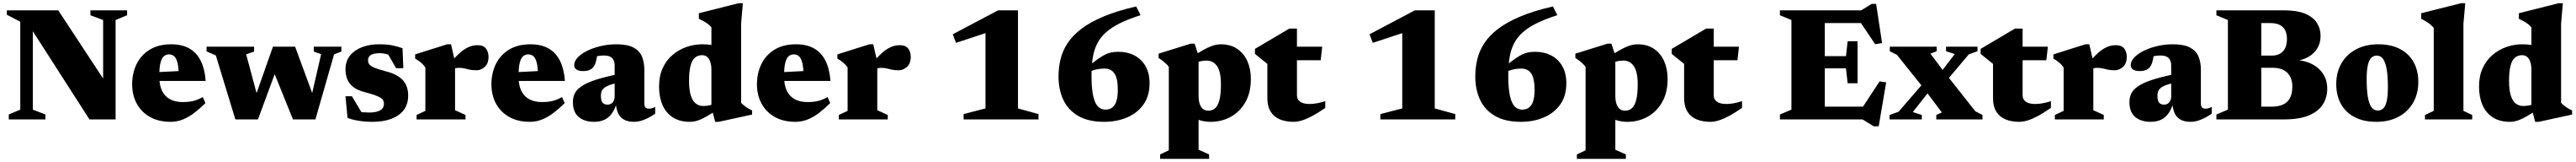

<svg xmlns="http://www.w3.org/2000/svg" viewBox="-20 -740 16011 1004"><path d="M106 -60.5V-605.5L22.5 -648.5V-676H342L666.5 -184.5L621 -159.5V-616L542 -645.5V-676H770V-645.5L698.5 -616V0H536L148 -602.5L184 -620.5V-60.5L262.5 -30.5V0H34.5V-30.5Z M1044.5 -465.5Q1112 -465.5 1157.5 -439.2Q1203 -413 1228 -362.5Q1253 -312 1258.5 -238.5H923V-291L1167.5 -303.5L1091 -271.5Q1090.5 -319 1084 -347.8Q1077.5 -376.5 1064.2 -389.8Q1051 -403 1030.5 -403Q1013.5 -403 999.8 -392.5Q986 -382 978 -352.8Q970 -323.5 970 -266.5Q970 -212.5 987.2 -177.2Q1004.5 -142 1037 -124.8Q1069.5 -107.5 1115 -107.5Q1139.5 -107.5 1160 -110.2Q1180.5 -113 1200 -119.8Q1219.5 -126.5 1240.5 -138.5L1257 -101Q1223.5 -68 1189 -41.5Q1154.5 -15 1117.8 0Q1081 15 1040.5 15Q966 15 912.5 -15Q859 -45 830.2 -97.5Q801.5 -150 801.5 -217.5Q801.5 -286.5 829 -342.8Q856.5 -399 910.8 -432.2Q965 -465.5 1044.5 -465.5Z M1976 -404 1930.5 -420.5V-450.5H2102V-420.5L2056.5 -403L1940.5 0H1801L1669.5 -324.5L1712 -347L1583.5 0H1443L1321.5 -396.5L1264 -421.5V-450.5H1559.5V-420.5L1510 -403.5L1590 -106.5L1555.5 -108L1676.5 -450.5H1814.5L1943 -102.5L1906.5 -103Z M2334.5 -465.5Q2382 -465.5 2414.8 -459.5Q2447.5 -453.5 2482 -441L2487 -317.5H2442L2373 -436.5L2421.5 -390.5Q2401.5 -400.5 2380.2 -405.5Q2359 -410.5 2342 -410.5Q2304 -410.5 2285.8 -399.5Q2267.5 -388.5 2267.5 -367.5Q2267.5 -353.5 2274.5 -342.8Q2281.5 -332 2305 -321.5Q2328.5 -311 2378.5 -298Q2416 -288.5 2442.2 -274.5Q2468.5 -260.5 2485 -242Q2501.5 -223.5 2509.2 -200Q2517 -176.5 2517 -148Q2517 -93.5 2489 -57.5Q2461 -21.5 2411.2 -3.2Q2361.5 15 2295.5 15Q2252 15 2211.5 8.8Q2171 2.5 2140 -9.5L2127.5 -143.5H2167.5L2246.5 -11.5L2170.5 -58Q2187 -52.5 2204.8 -49Q2222.5 -45.5 2240.2 -44Q2258 -42.5 2274 -42.5Q2318.5 -42.5 2342.5 -55.8Q2366.5 -69 2366.5 -97.5Q2366.5 -109 2361.8 -118.2Q2357 -127.5 2344.5 -135Q2332 -142.5 2309.2 -150.5Q2286.5 -158.5 2250.5 -168Q2202.5 -180 2175.8 -201Q2149 -222 2138.2 -250Q2127.5 -278 2127.5 -310Q2127.5 -361 2155.5 -395.5Q2183.5 -430 2230.5 -447.8Q2277.5 -465.5 2334.5 -465.5Z M2948 -460Q2985.5 -460 3001 -438.5Q3016.5 -417 3016.5 -388Q3016.5 -346 2992.5 -325.2Q2968.5 -304.5 2944 -304.5Q2916.5 -304.5 2899.5 -308.2Q2882.5 -312 2867.8 -315.8Q2853 -319.5 2833 -319.5Q2821 -319.5 2811.2 -317.2Q2801.5 -315 2792.5 -310Q2783.5 -305 2773 -296.5L2760.5 -327.5Q2789.5 -364 2814 -389.2Q2838.5 -414.5 2860.8 -430Q2883 -445.5 2904.5 -452.8Q2926 -460 2948 -460ZM2808.5 -356V-57L2873.5 -27.5V0H2569.5V-27.5L2624 -53V-321.5Q2615.5 -334 2605.8 -343.5Q2596 -353 2584.8 -361.2Q2573.5 -369.5 2560.5 -376.5V-403L2759.5 -465.5H2783.5Z M3277.5 -465.5Q3345 -465.5 3390.5 -439.2Q3436 -413 3461 -362.5Q3486 -312 3491.5 -238.5H3156V-291L3400.5 -303.5L3324 -271.5Q3323.5 -319 3317 -347.8Q3310.5 -376.5 3297.2 -389.8Q3284 -403 3263.5 -403Q3246.5 -403 3232.8 -392.5Q3219 -382 3211 -352.8Q3203 -323.5 3203 -266.5Q3203 -212.5 3220.2 -177.2Q3237.5 -142 3270 -124.8Q3302.5 -107.5 3348 -107.5Q3372.5 -107.5 3393 -110.2Q3413.5 -113 3433 -119.8Q3452.5 -126.5 3473.5 -138.5L3490 -101Q3456.5 -68 3422 -41.5Q3387.5 -15 3350.8 0Q3314 15 3273.5 15Q3199 15 3145.5 -15Q3092 -45 3063.2 -97.5Q3034.5 -150 3034.5 -217.5Q3034.5 -286.5 3062 -342.8Q3089.5 -399 3143.8 -432.2Q3198 -465.5 3277.5 -465.5Z M3818 -279.5V-226Q3785 -219.5 3764.5 -211.2Q3744 -203 3733.2 -193.2Q3722.5 -183.5 3718.8 -172Q3715 -160.5 3715 -147Q3715 -116.5 3725.2 -104Q3735.5 -91.5 3756.5 -91.5Q3769.5 -91.5 3779.5 -98Q3789.5 -104.5 3795 -115.8Q3800.5 -127 3800.5 -140.5V-335.5Q3800.5 -364 3784.8 -380Q3769 -396 3736 -396Q3719.5 -396 3705.8 -394.2Q3692 -392.5 3682 -389L3697 -430Q3692.5 -396 3688.2 -376Q3684 -356 3679.5 -344.5Q3675 -333 3669 -325.5Q3661 -313.5 3644.2 -306.5Q3627.5 -299.5 3605 -299.5Q3577.5 -299.5 3563.2 -309Q3549 -318.5 3549 -336Q3549 -360 3570.2 -383Q3591.5 -406 3628.5 -424.5Q3665.5 -443 3712.8 -454.2Q3760 -465.5 3811.5 -465.5Q3880 -465.5 3917.8 -445.2Q3955.5 -425 3970.2 -389.8Q3985 -354.5 3985 -309V-99.5Q3985 -88 3988 -80.5Q3991 -73 3997.2 -69.8Q4003.5 -66.5 4013 -66.5Q4021.5 -66.5 4031.2 -68.8Q4041 -71 4052.5 -77.5V-35.5Q4023 -14.5 3988.2 0.2Q3953.5 15 3921.5 15Q3881.5 15 3857 0.5Q3832.5 -14 3821 -40.8Q3809.5 -67.5 3807.5 -103.5L3814 -105Q3802 -62 3782.2 -35.5Q3762.5 -9 3735.2 3Q3708 15 3673 15Q3613 15 3577 -15Q3541 -45 3541 -108Q3541 -137 3552.5 -160.5Q3564 -184 3593.8 -204.8Q3623.5 -225.5 3678 -243.8Q3732.5 -262 3818 -279.5Z M4402 -308.5Q4402 -349 4387.2 -373.5Q4372.5 -398 4343 -398Q4318.5 -398 4300.2 -383.2Q4282 -368.5 4272.5 -333.5Q4263 -298.5 4263 -239Q4263 -184 4273.5 -149.5Q4284 -115 4304 -99Q4324 -83 4352.5 -83Q4368 -83 4388 -86.8Q4408 -90.5 4425.5 -100V-52Q4395.5 -32 4372.5 -19Q4349.5 -6 4331.5 1.5Q4313.5 9 4298 12Q4282.5 15 4268 15Q4205 15 4162.2 -12.5Q4119.5 -40 4098 -89.2Q4076.5 -138.5 4076.5 -203.5Q4076.5 -268.5 4099 -317.5Q4121.5 -366.5 4160 -399.2Q4198.5 -432 4246.5 -448.8Q4294.5 -465.5 4345.5 -465.5Q4375.5 -465.5 4401.8 -461.2Q4428 -457 4455.5 -448.2Q4483 -439.5 4516.5 -424.5H4402V-571Q4393.5 -581 4382.5 -589.8Q4371.5 -598.5 4357 -606.8Q4342.5 -615 4324 -623.5V-658L4571 -720H4597.5L4586.5 -593.5V-102.5Q4592.5 -96.5 4600.2 -89.8Q4608 -83 4616.8 -77Q4625.5 -71 4635 -65.5Q4644.5 -60 4655 -55.5V-30L4447 15H4425.5L4402 -73Z M4928 -465.5Q4995.5 -465.5 5041 -439.2Q5086.5 -413 5111.5 -362.5Q5136.5 -312 5142 -238.5H4806.5V-291L5051 -303.5L4974.5 -271.5Q4974 -319 4967.5 -347.8Q4961 -376.5 4947.8 -389.8Q4934.5 -403 4914 -403Q4897 -403 4883.2 -392.5Q4869.5 -382 4861.5 -352.8Q4853.5 -323.5 4853.5 -266.5Q4853.5 -212.5 4870.8 -177.2Q4888 -142 4920.5 -124.8Q4953 -107.5 4998.5 -107.5Q5023 -107.5 5043.5 -110.2Q5064 -113 5083.5 -119.8Q5103 -126.5 5124 -138.5L5140.5 -101Q5107 -68 5072.5 -41.5Q5038 -15 5001.2 0Q4964.5 15 4924 15Q4849.5 15 4796 -15Q4742.5 -45 4713.8 -97.5Q4685 -150 4685 -217.5Q4685 -286.5 4712.5 -342.8Q4740 -399 4794.2 -432.2Q4848.5 -465.5 4928 -465.5Z M5572.5 -460Q5610 -460 5625.5 -438.5Q5641 -417 5641 -388Q5641 -346 5617 -325.2Q5593 -304.5 5568.5 -304.5Q5541 -304.5 5524 -308.2Q5507 -312 5492.2 -315.8Q5477.5 -319.5 5457.5 -319.5Q5445.5 -319.5 5435.8 -317.2Q5426 -315 5417 -310Q5408 -305 5397.5 -296.5L5385 -327.5Q5414 -364 5438.5 -389.2Q5463 -414.5 5485.2 -430Q5507.5 -445.5 5529 -452.8Q5550.5 -460 5572.5 -460ZM5433 -356V-57L5498 -27.5V0H5194V-27.5L5248.5 -53V-321.5Q5240 -334 5230.2 -343.5Q5220.5 -353 5209.2 -361.2Q5198 -369.5 5185 -376.5V-403L5384 -465.5H5408Z M6105.5 -68V-587L6147.5 -548.5L5922.5 -474.5L5902 -527.5L6184 -676H6307.5V-68L6435 -33V0H5969.5V-33Z M7042 -700 7069.5 -646Q6993.5 -622 6940.2 -595.5Q6887 -569 6852.5 -537.8Q6818 -506.5 6798.8 -467.5Q6779.5 -428.5 6772 -380.2Q6764.5 -332 6764.5 -271.5Q6764.5 -193 6774.8 -146.5Q6785 -100 6804.5 -80.2Q6824 -60.5 6850.5 -60.5Q6877.5 -60.5 6894.8 -74.5Q6912 -88.5 6920 -115.8Q6928 -143 6928 -182.5Q6928 -254.5 6907 -284.8Q6886 -315 6845.5 -315Q6830 -315 6814.2 -313Q6798.5 -311 6783.2 -306.8Q6768 -302.5 6753.2 -294.5Q6738.5 -286.5 6725.5 -274.5L6685.5 -281.5Q6739.5 -325 6774.5 -352.2Q6809.5 -379.5 6834.5 -393.8Q6859.5 -408 6881.5 -413.5Q6903.5 -419 6930.5 -419Q6989 -419 7033 -395.5Q7077 -372 7101.2 -328.5Q7125.5 -285 7125.5 -224Q7125.5 -146 7087.8 -92.8Q7050 -39.5 6985.8 -12.2Q6921.5 15 6843 15Q6746 15 6683.2 -20.8Q6620.5 -56.5 6590 -120Q6559.5 -183.5 6559.5 -266Q6559.5 -321 6572 -373Q6584.5 -425 6615.8 -472.5Q6647 -520 6701.8 -561.5Q6756.5 -603 6840.2 -638Q6924 -673 7042 -700Z M7569 -217.5Q7569 -294 7545.5 -329.2Q7522 -364.5 7479 -364.5Q7468.5 -364.5 7455.8 -362.8Q7443 -361 7429.8 -357.2Q7416.5 -353.5 7405 -346.5L7388.5 -387Q7417 -405.5 7441 -419.8Q7465 -434 7486.5 -444.2Q7508 -454.5 7528 -460Q7548 -465.5 7567.5 -465.5Q7628.5 -465.5 7670.2 -437.2Q7712 -409 7733.5 -360.5Q7755 -312 7755 -251Q7755 -166 7720.8 -106.5Q7686.5 -47 7629.8 -16Q7573 15 7505.5 15Q7474.5 15 7448.2 8.2Q7422 1.5 7397.2 -11.5Q7372.5 -24.5 7346 -43H7430V188L7495.5 217V244.5H7191V217L7245 191.5V-326Q7238 -335.5 7228.2 -344.8Q7218.5 -354 7207 -363Q7195.5 -372 7181.5 -381V-407.5L7381.5 -469.5H7405.5L7430 -395V-147.5Q7430 -118.5 7436.5 -97.5Q7443 -76.5 7456.8 -65.2Q7470.5 -54 7491 -54Q7515 -54 7532.5 -69Q7550 -84 7559.5 -119.8Q7569 -155.5 7569 -217.5Z M8041.5 -150Q8041.5 -124 8061.2 -109.8Q8081 -95.5 8121 -95.5Q8140.5 -95.5 8164.8 -99.8Q8189 -104 8217.5 -113V-71.5Q8174.5 -41.5 8138.8 -22.2Q8103 -3 8074 6Q8045 15 8021 15Q7972 15 7935.2 -0.2Q7898.5 -15.5 7878 -48.2Q7857.5 -81 7857.5 -132.5V-344L7780.5 -406V-437Q7795.5 -446 7816 -458Q7836.5 -470 7860.2 -484Q7884 -498 7908.2 -512.2Q7932.5 -526.5 7954.8 -539.8Q7977 -553 7994.5 -563H8041.5V-440.5ZM7965 -366.5 7965.5 -450.5H8198.5L8189 -366.5Z M8696 -68V-587L8738 -548.5L8513 -474.5L8492.5 -527.5L8774.5 -676H8898V-68L9025.5 -33V0H8560V-33Z M9632.5 -700 9660 -646Q9584 -622 9530.8 -595.5Q9477.5 -569 9443 -537.8Q9408.5 -506.5 9389.2 -467.5Q9370 -428.5 9362.5 -380.2Q9355 -332 9355 -271.5Q9355 -193 9365.2 -146.5Q9375.5 -100 9395 -80.2Q9414.5 -60.5 9441 -60.5Q9468 -60.5 9485.2 -74.5Q9502.5 -88.5 9510.5 -115.8Q9518.5 -143 9518.5 -182.5Q9518.5 -254.5 9497.5 -284.8Q9476.5 -315 9436 -315Q9420.5 -315 9404.8 -313Q9389 -311 9373.8 -306.8Q9358.5 -302.5 9343.8 -294.5Q9329 -286.5 9316 -274.5L9276 -281.5Q9330 -325 9365 -352.2Q9400 -379.5 9425 -393.8Q9450 -408 9472 -413.5Q9494 -419 9521 -419Q9579.5 -419 9623.5 -395.5Q9667.5 -372 9691.8 -328.5Q9716 -285 9716 -224Q9716 -146 9678.2 -92.8Q9640.5 -39.5 9576.2 -12.2Q9512 15 9433.5 15Q9336.5 15 9273.8 -20.8Q9211 -56.5 9180.5 -120Q9150 -183.5 9150 -266Q9150 -321 9162.5 -373Q9175 -425 9206.2 -472.5Q9237.5 -520 9292.2 -561.5Q9347 -603 9430.8 -638Q9514.5 -673 9632.5 -700Z M10159.5 -217.5Q10159.5 -294 10136 -329.2Q10112.5 -364.5 10069.5 -364.5Q10059 -364.5 10046.2 -362.8Q10033.5 -361 10020.2 -357.2Q10007 -353.5 9995.5 -346.5L9979 -387Q10007.5 -405.5 10031.5 -419.8Q10055.5 -434 10077 -444.2Q10098.5 -454.5 10118.5 -460Q10138.5 -465.5 10158 -465.5Q10219 -465.5 10260.8 -437.2Q10302.5 -409 10324 -360.5Q10345.5 -312 10345.5 -251Q10345.5 -166 10311.2 -106.5Q10277 -47 10220.2 -16Q10163.5 15 10096 15Q10065 15 10038.8 8.2Q10012.5 1.5 9987.8 -11.5Q9963 -24.5 9936.5 -43H10020.5V188L10086 217V244.5H9781.5V217L9835.5 191.5V-326Q9828.5 -335.5 9818.8 -344.8Q9809 -354 9797.5 -363Q9786 -372 9772 -381V-407.5L9972 -469.5H9996L10020.5 -395V-147.5Q10020.5 -118.5 10027 -97.5Q10033.5 -76.5 10047.2 -65.2Q10061 -54 10081.5 -54Q10105.5 -54 10123 -69Q10140.5 -84 10150 -119.8Q10159.5 -155.5 10159.5 -217.5Z M10632 -150Q10632 -124 10651.8 -109.8Q10671.5 -95.5 10711.5 -95.5Q10731 -95.5 10755.2 -99.8Q10779.5 -104 10808 -113V-71.5Q10765 -41.5 10729.2 -22.2Q10693.5 -3 10664.5 6Q10635.5 15 10611.5 15Q10562.5 15 10525.8 -0.2Q10489 -15.5 10468.5 -48.2Q10448 -81 10448 -132.5V-344L10371 -406V-437Q10386 -446 10406.5 -458Q10427 -470 10450.8 -484Q10474.5 -498 10498.8 -512.2Q10523 -526.5 10545.2 -539.8Q10567.5 -553 10585 -563H10632V-440.5ZM10555.5 -366.5 10556 -450.5H10789L10779.5 -366.5Z M11526 -484.5V-354V-224H11464.5L11454 -316.5H11221V-392H11454L11464.5 -484.5ZM11678.5 -473 11635.5 -466 11520.5 -636.5 11573.5 -597H11221V-676H11549L11614 -716H11641.5ZM11535.5 -42 11663 -235.5 11704 -229.5 11657.5 42.5H11626L11557 0H11221V-79H11577ZM11043.5 0V-30.5L11115 -60.5V-616L11043.5 -645.5V-676H11322.5V0Z M12258 -50.5 12302.5 -27.5V0H12015.5V-27.5L12050 -43L11952 -173L11942.5 -186.5L11771 -400L11726.5 -422.5V-450.5H12018V-422.5L11979 -407.5L12068.5 -288.5L12081 -274ZM12006.5 -218.5 11869.5 -45.5 11925.5 -27.5V0H11725V-27.5L11781 -47.5L11952.5 -245L12008 -246L12130.5 -405L12076 -422.5V-450.5H12271.5V-422.5L12217.5 -403L12062 -219.5Z M12552 -150Q12552 -124 12571.8 -109.8Q12591.5 -95.5 12631.5 -95.5Q12651 -95.5 12675.2 -99.8Q12699.5 -104 12728 -113V-71.5Q12685 -41.5 12649.2 -22.2Q12613.5 -3 12584.5 6Q12555.5 15 12531.5 15Q12482.5 15 12445.8 -0.2Q12409 -15.5 12388.5 -48.2Q12368 -81 12368 -132.5V-344L12291 -406V-437Q12306 -446 12326.5 -458Q12347 -470 12370.8 -484Q12394.5 -498 12418.8 -512.2Q12443 -526.5 12465.2 -539.8Q12487.5 -553 12505 -563H12552V-440.5ZM12475.5 -366.5 12476 -450.5H12709L12699.5 -366.5Z M13131 -460Q13168.5 -460 13184 -438.5Q13199.5 -417 13199.5 -388Q13199.5 -346 13175.5 -325.2Q13151.5 -304.5 13127 -304.5Q13099.5 -304.5 13082.5 -308.2Q13065.5 -312 13050.8 -315.8Q13036 -319.5 13016 -319.5Q13004 -319.5 12994.2 -317.2Q12984.5 -315 12975.5 -310Q12966.5 -305 12956 -296.5L12943.5 -327.5Q12972.5 -364 12997 -389.2Q13021.5 -414.5 13043.8 -430Q13066 -445.5 13087.5 -452.8Q13109 -460 13131 -460ZM12991.5 -356V-57L13056.5 -27.5V0H12752.5V-27.5L12807 -53V-321.5Q12798.5 -334 12788.8 -343.5Q12779 -353 12767.8 -361.2Q12756.5 -369.5 12743.5 -376.5V-403L12942.5 -465.5H12966.5Z M13493 -279.5V-226Q13460 -219.5 13439.5 -211.2Q13419 -203 13408.2 -193.2Q13397.5 -183.5 13393.8 -172Q13390 -160.5 13390 -147Q13390 -116.5 13400.2 -104Q13410.5 -91.5 13431.5 -91.5Q13444.5 -91.5 13454.5 -98Q13464.5 -104.5 13470 -115.8Q13475.5 -127 13475.5 -140.5V-335.5Q13475.5 -364 13459.8 -380Q13444 -396 13411 -396Q13394.5 -396 13380.8 -394.2Q13367 -392.5 13357 -389L13372 -430Q13367.5 -396 13363.2 -376Q13359 -356 13354.5 -344.5Q13350 -333 13344 -325.5Q13336 -313.5 13319.2 -306.5Q13302.5 -299.5 13280 -299.5Q13252.5 -299.5 13238.2 -309Q13224 -318.5 13224 -336Q13224 -360 13245.2 -383Q13266.5 -406 13303.5 -424.5Q13340.5 -443 13387.8 -454.2Q13435 -465.5 13486.5 -465.5Q13555 -465.5 13592.8 -445.2Q13630.5 -425 13645.2 -389.8Q13660 -354.5 13660 -309V-99.5Q13660 -88 13663 -80.5Q13666 -73 13672.2 -69.8Q13678.5 -66.5 13688 -66.5Q13696.5 -66.5 13706.2 -68.8Q13716 -71 13727.5 -77.5V-35.5Q13698 -14.5 13663.2 0.2Q13628.5 15 13596.5 15Q13556.5 15 13532 0.5Q13507.5 -14 13496 -40.8Q13484.5 -67.5 13482.5 -103.5L13489 -105Q13477 -62 13457.2 -35.5Q13437.5 -9 13410.2 3Q13383 15 13348 15Q13288 15 13252 -15Q13216 -45 13216 -108Q13216 -137 13227.5 -160.5Q13239 -184 13268.8 -204.8Q13298.5 -225.5 13353 -243.8Q13407.5 -262 13493 -279.5Z M13939 -597 13947.5 -676H14176Q14257.5 -676 14307.8 -655.2Q14358 -634.5 14381 -598.5Q14404 -562.5 14404 -517Q14404 -453.5 14360 -411Q14316 -368.5 14239.5 -361.5L14240.5 -369.5Q14336 -364.5 14390.8 -315.5Q14445.5 -266.5 14445.5 -190.5Q14445.5 -135.5 14417.8 -92.2Q14390 -49 14330.8 -24.5Q14271.5 0 14176.5 0H13948L13938 -79H14101Q14141.5 -79 14170 -91.8Q14198.5 -104.5 14213.5 -132Q14228.5 -159.5 14228.5 -203.5Q14228.5 -238 14215.5 -264.2Q14202.5 -290.5 14175.2 -305.2Q14148 -320 14104.5 -320H13937.5L13939 -395.5H14101.5Q14145 -395.5 14170 -421.5Q14195 -447.5 14195 -500Q14195 -529.5 14184.2 -551.5Q14173.5 -573.5 14150.8 -585.2Q14128 -597 14092.5 -597ZM13756.5 0V-30.5L13828 -60.5V-616L13756.5 -645.5V-676H14035.5V0Z M14759.5 -55Q14779.5 -55 14793.5 -68.2Q14807.5 -81.5 14815 -113Q14822.5 -144.5 14822.5 -201Q14822.5 -266 14815.2 -309.2Q14808 -352.5 14793 -374Q14778 -395.5 14753.5 -395.5Q14734 -395.5 14719.8 -382.2Q14705.5 -369 14698 -337.2Q14690.5 -305.5 14690.5 -249.5Q14690.5 -184.5 14697.5 -141.2Q14704.5 -98 14719.8 -76.5Q14735 -55 14759.5 -55ZM14750.5 15Q14671.5 15 14615.8 -14Q14560 -43 14530.8 -95.5Q14501.5 -148 14501.5 -218.5Q14501.5 -292 14533.8 -347.5Q14566 -403 14624.8 -434.2Q14683.5 -465.5 14762.5 -465.5Q14841.5 -465.5 14897.2 -436.5Q14953 -407.5 14982.2 -355.2Q15011.5 -303 15011.5 -232Q15011.5 -159 14979 -103Q14946.5 -47 14888 -16Q14829.5 15 14750.5 15Z M15292 -53 15346.5 -27.5V0H15053V-27.5L15107.5 -53V-567Q15099.5 -577 15088.8 -586.2Q15078 -595.5 15063.5 -604.5Q15049 -613.5 15029.5 -623.5V-658L15277 -720H15303.5L15292 -593.5Z M15714.5 -308.5Q15714.5 -349 15699.8 -373.5Q15685 -398 15655.5 -398Q15631 -398 15612.8 -383.2Q15594.5 -368.5 15585 -333.5Q15575.5 -298.5 15575.5 -239Q15575.5 -184 15586 -149.5Q15596.5 -115 15616.5 -99Q15636.5 -83 15665 -83Q15680.5 -83 15700.5 -86.8Q15720.5 -90.5 15738 -100V-52Q15708 -32 15685 -19Q15662 -6 15644 1.5Q15626 9 15610.5 12Q15595 15 15580.5 15Q15517.5 15 15474.8 -12.5Q15432 -40 15410.5 -89.2Q15389 -138.5 15389 -203.5Q15389 -268.5 15411.5 -317.5Q15434 -366.5 15472.5 -399.2Q15511 -432 15559 -448.8Q15607 -465.5 15658 -465.5Q15688 -465.5 15714.2 -461.2Q15740.5 -457 15768 -448.2Q15795.5 -439.5 15829 -424.5H15714.5V-571Q15706 -581 15695 -589.8Q15684 -598.5 15669.5 -606.8Q15655 -615 15636.5 -623.5V-658L15883.5 -720H15910L15899 -593.5V-102.5Q15905 -96.5 15912.8 -89.8Q15920.5 -83 15929.2 -77Q15938 -71 15947.5 -65.5Q15957 -60 15967.5 -55.5V-30L15759.5 15H15738L15714.5 -73Z"/></svg>

Font: Newsreader 16pt 16pt ExtraBold
Style: Regular
Weight: 800
Version: Version 1.003